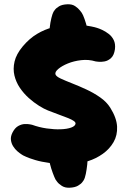

<svg xmlns="http://www.w3.org/2000/svg" viewBox="-20 -768 597 897"><path d="M316 -2Q258 0 215 -6Q172 -12 144 -20.5Q116 -29 102 -35.5Q88 -42 88 -42Q88 -42 80 -47Q72 -52 61 -61.5Q50 -71 41.5 -84.5Q33 -98 31 -114.5Q29 -131 39 -150Q50 -171 65.5 -179.5Q81 -188 95.5 -188.5Q110 -189 120 -187Q130 -185 130 -185Q163 -173 198 -168Q233 -163 263 -164Q293 -165 312.5 -172Q332 -179 333 -191Q333 -197 324.5 -203Q316 -209 299 -216Q282 -223 258 -231.5Q234 -240 204 -252Q186 -259 162 -274Q138 -289 114.5 -310Q91 -331 73 -357.5Q55 -384 47.5 -415Q40 -446 48 -480.5Q56 -515 86 -551Q117 -588 153 -609.5Q189 -631 227 -640.5Q265 -650 300 -651.5Q335 -653 362.5 -650.5Q390 -648 406 -644.5Q422 -641 422 -641Q422 -641 432.5 -638Q443 -635 458 -628Q473 -621 488 -609.5Q503 -598 511.5 -580.5Q520 -563 517 -538Q513 -510 499 -497Q485 -484 468.5 -481Q452 -478 439.5 -479.5Q427 -481 427 -481Q394 -491 359.5 -487Q325 -483 297 -471.5Q269 -460 252.5 -446Q236 -432 239 -421Q242 -411 263.5 -401Q285 -391 317 -378.5Q349 -366 383.5 -350Q418 -334 448 -313Q478 -292 495 -265Q525 -217 527 -176.5Q529 -136 510.5 -104Q492 -72 460.5 -49.5Q429 -27 391 -15Q353 -3 316 -2ZM305 109Q284 110 269 100.5Q254 91 246.5 80.5Q239 70 239 70Q234 60 226.5 40Q219 20 213.5 -2Q208 -24 207 -39H389Q390 -22 387.5 1Q385 24 381 44Q377 64 371 74Q371 74 365 82.5Q359 91 344.5 99.5Q330 108 305 109ZM211 -600Q210 -618 212.5 -640.5Q215 -663 220 -683.5Q225 -704 230 -713Q230 -713 236 -721.5Q242 -730 256 -738.5Q270 -747 295 -748Q317 -749 331.5 -739Q346 -729 354 -718.5Q362 -708 362 -708Q368 -699 375 -679Q382 -659 387.5 -637.5Q393 -616 393 -600Z"/></svg>

Font: Sour Gummy Black
Style: Regular
Weight: 900
Version: Version 1.000